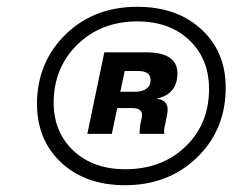

<svg xmlns="http://www.w3.org/2000/svg" viewBox="-20 -758 706 565"><path d="M348 -213Q229 -213 157 -282.5Q85 -352 89 -465Q94 -582 176.5 -660Q259 -738 384 -738Q503 -738 575.5 -669Q648 -600 644 -488Q640 -370 556.5 -291.5Q473 -213 348 -213ZM349 -260Q454 -260 523 -324Q592 -388 595 -487Q598 -580 539.5 -637.5Q481 -695 384 -695Q280 -695 211 -630Q142 -565 138 -466Q135 -374 193.5 -317Q252 -260 349 -260ZM237 -364 287 -604H410Q505 -604 502 -538Q500 -481 442 -468V-467Q482 -463 471 -417L466 -392Q461 -375 464 -364H391Q390 -368 393 -393L397 -410Q404 -440 369 -440H325L309 -364ZM388 -549H347L334 -488H377Q399 -488 411 -497Q423 -506 423 -521Q424 -535 414.5 -542Q405 -549 388 -549Z"/></svg>

Font: Mona Sans Expanded
Style: Bold Italic
Weight: 700
Width: 7
Italic angle: -11.7°
Designer: Deni Anggara
Foundry: GitHub
Version: Version 1.001;gftools[0.9.33]